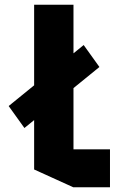

<svg xmlns="http://www.w3.org/2000/svg" viewBox="-20 -790 496 810"><path d="M83 -250 17 -342V-343L333 -600L399 -508V-507ZM289 0 124 -75V-770H290V0ZM290 0V-160H444V0Z"/></svg>

Font: Foldit
Style: Bold
Weight: 700
Version: Version 1.003